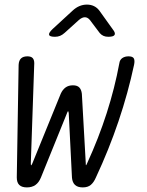

<svg xmlns="http://www.w3.org/2000/svg" viewBox="-20 -805 640 835"><path d="M97 10Q75 10 64 -0.5Q53 -11 53 -33L61 -523Q62 -542 71.5 -551Q81 -560 99 -560Q115 -560 122 -552.5Q129 -545 129 -530L114 -95Q114 -86 115.5 -86Q117 -86 121 -95L244 -397Q252 -415 265 -424.5Q278 -434 297 -434Q316 -434 325 -424.5Q334 -415 336 -397L353 -95Q353 -86 354 -86Q355 -86 359 -95Q409 -204 444 -313Q479 -422 499 -530Q501 -545 512 -552.5Q523 -560 539 -560Q557 -560 562 -551Q567 -542 563 -523Q537 -401 495.5 -278Q454 -155 397 -33Q388 -12 375 -1Q362 10 340 10Q318 10 306.5 -0.5Q295 -11 293 -32L279 -312Q278 -321 276 -321Q274 -321 271 -312L158 -33Q149 -11 134 -0.5Q119 10 97 10ZM219 -645Q196 -645 193.5 -653.5Q191 -662 209 -679L296 -759Q310 -772 325.5 -778.5Q341 -785 358 -785Q375 -785 388.5 -778.5Q402 -772 412 -759L470 -678Q483 -662 478.5 -653.5Q474 -645 451 -645Q439 -645 430 -649Q421 -653 414 -661L371 -718Q361 -730 349 -730Q337 -730 323 -718L261 -662Q251 -653 241 -649Q231 -645 219 -645Z"/></svg>

Font: Maple Mono NL ExtraLight
Style: Italic
Weight: 275
Italic angle: -10°
Monospace: yes
Designer: subframe7536
Version: Version 7.000